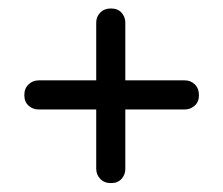

<svg xmlns="http://www.w3.org/2000/svg" viewBox="-20 -560 514 442"><path d="M36 -341Q36 -356.5 45.8 -365.8Q55.5 -375 69 -375H405.5Q419 -375 428.5 -365.8Q438 -356.5 438 -341Q438 -325.5 428.2 -316.8Q418.5 -308 405.5 -308H68.5Q55.5 -308 45.8 -316.8Q36 -325.5 36 -341ZM235.5 -138.5Q220 -138.5 210.8 -148.2Q201.5 -158 201.5 -171.5V-508Q201.5 -521.5 210.8 -531Q220 -540.5 235.5 -540.5Q251 -540.5 259.8 -530.8Q268.5 -521 268.5 -508V-171Q268.5 -158 259.8 -148.2Q251 -138.5 235.5 -138.5Z"/></svg>

Font: Fraunces 144pt Soft Black
Style: Regular
Weight: 900
Version: Version 1.000;[b76b70a41]